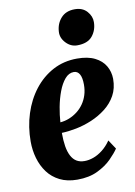

<svg xmlns="http://www.w3.org/2000/svg" viewBox="-91 -867 658 939"><g transform="rotate(-10 238.0 -397.5)"><path d="M428 -103Q414 -82 386.8 -54.5Q359.5 -27 317.2 -6.5Q275 14 216 14Q166 14 129.2 -4.5Q92.5 -23 69.2 -54.5Q46 -86 34.5 -125.8Q23 -165.5 23 -209Q23 -281.5 43.8 -346.5Q64.5 -411.5 103.5 -461.8Q142.5 -512 196.5 -540.8Q250.5 -569.5 316.5 -569.5Q370 -569.5 404.5 -552.2Q439 -535 456 -506Q473 -477 473.5 -441.5Q473.5 -394.5 454 -359.2Q434.5 -324 402 -298.8Q369.5 -273.5 330.8 -257.2Q292 -241 252.8 -233.2Q213.5 -225.5 180.5 -224.5Q180.5 -186.5 185.2 -157.5Q190 -128.5 200.5 -108.8Q211 -89 227.2 -79.2Q243.5 -69.5 266.5 -69.5Q288 -69.5 311 -77.8Q334 -86 356.8 -103.8Q379.5 -121.5 398 -148.5ZM289.5 -507.5Q264.5 -507.5 245.2 -484.8Q226 -462 212.8 -426.8Q199.5 -391.5 192 -351.5Q184.5 -311.5 182.5 -276.5Q206 -278.5 227.5 -287.2Q249 -296 267.5 -310.2Q286 -324.5 299.5 -343.8Q313 -363 320.5 -386.8Q328 -410.5 328 -438Q328 -473 318 -490.2Q308 -507.5 289.5 -507.5ZM329.5 -633Q297.5 -633 273.8 -658.2Q250 -683.5 252 -714Q254 -753.5 278.5 -781.2Q303 -809 347.5 -809Q386 -809 407.8 -784.5Q429.5 -760 429 -731Q428.5 -690.5 404.8 -661.8Q381 -633 329.5 -633Z"/></g></svg>

Font: Merriweather 24pt SemiCondensed Black
Style: Italic
Weight: 900
Width: 4
Italic angle: -7.8°
Designer: Eben Sorkin
Foundry: Eben Sorkin
Version: Version 2.101